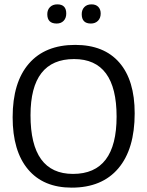

<svg xmlns="http://www.w3.org/2000/svg" viewBox="-20 -853 675 881"><path d="M243 -833Q284 -833 284 -791Q284 -770 272 -757.5Q260 -745 240 -745Q197 -745 197 -788Q197 -808 209.5 -820.5Q222 -833 243 -833ZM400 -833Q420 -833 431 -821.5Q442 -810 442 -791Q442 -770 429.5 -757.5Q417 -745 397 -745Q355 -745 355 -788Q355 -808 367 -820.5Q379 -833 400 -833ZM325 -647Q457 -647 527.5 -566Q598 -485 598 -333Q598 -169 523 -80.5Q448 8 309 8Q179 8 108.5 -76Q38 -160 38 -315Q38 -475 112.5 -561Q187 -647 325 -647ZM320 -582Q120 -582 120 -324Q120 -55 315 -55Q515 -55 515 -318Q515 -582 320 -582Z"/></svg>

Font: Alegreya Sans SC
Style: Regular
Weight: 400
Designer: Juan Pablo del Peral
Foundry: Huerta Tipografica
Version: Version 2.007